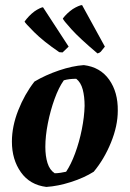

<svg xmlns="http://www.w3.org/2000/svg" viewBox="-20 -729 512 758"><path d="M163 9Q98 1 62.5 -49Q27 -99 27 -170Q27 -230 52 -293.5Q77 -357 116 -407Q160 -433 213 -451Q266 -469 311 -472Q376 -464 411 -414.5Q446 -365 445 -292Q445 -232 418 -166Q391 -100 350 -51Q312 -27 260.5 -10.5Q209 6 163 9ZM196 -45Q207 -45 219.5 -47Q232 -49 241 -51Q260 -79 276.5 -123.5Q293 -168 303 -218Q313 -268 314 -311Q314 -348 306.5 -376Q299 -404 281 -418Q253 -418 232 -412Q212 -384 195.5 -338.5Q179 -293 169 -242.5Q159 -192 159 -149Q159 -113 167.5 -85.5Q176 -58 196 -45ZM365 -518Q295 -577 262 -613.5Q229 -650 228 -656Q244 -677 267 -693Q278 -700 288.5 -704.5Q299 -709 304 -709L394 -545L378 -525Q373 -520 365 -518ZM227 -522 214 -523Q151 -566 114.5 -602.5Q78 -639 77 -644Q85 -655 94.5 -665Q104 -675 116 -684Q126 -691 136.5 -696Q147 -701 150 -700L251 -545Z"/></svg>

Font: Labrada
Style: Bold Italic
Weight: 700
Italic angle: -7°
Designer: Mercedes Jáuregui
Foundry: Omnibus-Type Team
Version: Version 1.000; ttfautohint (v1.8.4.7-5d5b)